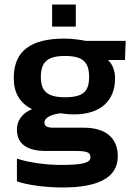

<svg xmlns="http://www.w3.org/2000/svg" viewBox="-20 -655 602 851"><path d="M211 -537H316V-635H211ZM257 176C416 176 502 132 502 38C502 -44 448 -89 352 -89H218C190 -89 177 -95 177 -112C177 -134 208 -148 248 -153C268 -150 286 -148 308 -148C428 -148 490 -210 490 -308C490 -341 479 -370 459 -389H534L537 -474H359C340 -478 298 -484 267 -484C118 -484 41 -431 41 -309C41 -244 67 -199 122 -171C75 -152 55 -118 55 -80C55 -19 98 14 182 14H311C368 14 381 21 381 42C381 68 342 76 250 76C187 76 108 66 55 48V149C105 166 186 176 257 176ZM268 -224C188 -224 161 -252 161 -314C161 -381 192 -407 268 -407C348 -407 375 -379 375 -314C375 -249 348 -224 268 -224Z"/></svg>

Font: Kanit Medium
Style: Regular
Weight: 500
Designer: Katatrad Team
Foundry: CadsonDemak
Version: Version 1.000;PS 001.000;hotconv 1.0.88;makeotf.lib2.5.64775